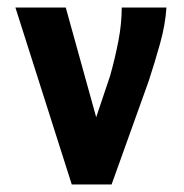

<svg xmlns="http://www.w3.org/2000/svg" viewBox="-20 -491 490 511"><path d="M171 0 21 -471H155L236 -179L273 -289Q286 -335 295 -381.5Q304 -428 304 -471H423Q420 -425 406 -375Q392 -325 376 -276L277 0Z"/></svg>

Font: Inconsolata SemiCondensed Black
Style: Regular
Weight: 900
Width: 4
Monospace: yes
Designer: Raph Levien, Cyreal, Brenton Simpson
Foundry: Raph Levien, Cyreal, Google
Version: Version 3.001; ttfautohint (v1.8.2.53-6de2)